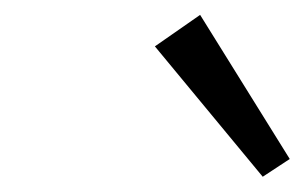

<svg xmlns="http://www.w3.org/2000/svg" viewBox="-20 -710 402 253"><path d="M326.2 -477.1 184.1 -648.9 243.7 -690.4 361.8 -500.5Z"/></svg>

Font: Elstob 18pt Medium
Style: Italic
Weight: 500
Italic angle: -20°
Designer: Peter S. Baker
Version: Version 1.015